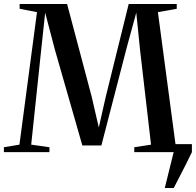

<svg xmlns="http://www.w3.org/2000/svg" viewBox="-30 -763 983 963"><path d="M796.5 180 841 0 824.5 -40H932.5V0Q917.5 31.5 901.8 62.5Q886 93.5 870.8 123Q855.5 152.5 841.5 180ZM67.5 -37.5 155.5 -702 68.5 -719V-743H306.5L430 -277.5L465.5 -123.5L500.5 -278L615.5 -743H856.5V-719L762 -702L850.5 -38L929 -24.5V0H643.5V-24.5L727.5 -37.5L672.5 -512L653.5 -699.5L606.5 -527.5L478.5 -33.5H383L245.5 -513L196.5 -699.5L176.5 -512L126.5 -37.5L218 -24.5V0H-10.5V-24.5Z"/></svg>

Font: Merriweather 120pt Medium
Style: Regular
Weight: 500
Version: Version 2.100